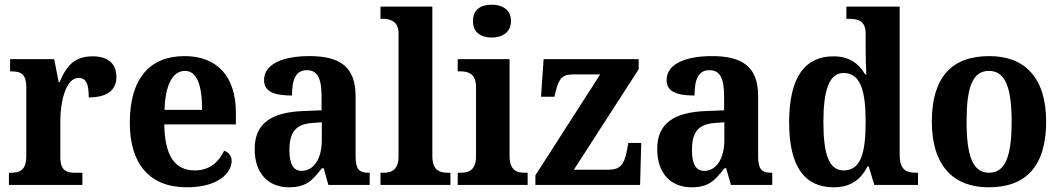

<svg xmlns="http://www.w3.org/2000/svg" viewBox="-20 -788 4520 818"><path d="M18 0H331V-52H301C264 -52 237 -60 237 -119V-274C237 -355 261 -456 314 -456C349 -456 358 -428 358 -373C432 -373 476 -401 476 -460C476 -512 445 -548 375 -548C299 -548 263 -509 234 -438H230L211 -536H23V-484H26C67 -484 92 -475 92 -416V-124C92 -61 64 -52 22 -52H18Z M776 10C911 10 967 -52 967 -103C967 -125 952 -140 935 -146C913 -99 874 -62 810 -62C726 -62 682 -122 680 -258H985V-307C985 -466 902 -549 766 -549C618 -549 533 -453 533 -265C533 -91 616 10 776 10ZM841 -320H681C684 -427 716 -486 768 -486C820 -486 841 -423 841 -320Z M1211 10C1282 10 1310 -17 1351 -71H1359L1379 0H1555V-52H1551C1509 -52 1495 -68 1495 -123V-378C1495 -503 1429 -549 1298 -549C1191 -549 1105 -518 1105 -447C1105 -400 1143 -381 1224 -381C1224 -449 1240 -489 1287 -489C1337 -489 1350 -448 1350 -374V-318L1274 -315C1134 -310 1065 -261 1065 -153C1065 -42 1130 10 1211 10ZM1265 -60C1229 -60 1213 -91 1213 -148C1213 -221 1237 -259 1310 -264L1351 -267V-191C1351 -112 1317 -60 1265 -60Z M1601 0H1899V-52H1888C1850 -52 1822 -65 1822 -123V-760H1601V-708H1612C1637 -708 1678 -700 1678 -647V-123C1678 -65 1650 -52 1612 -52H1601Z M2075 -628C2119 -628 2157 -650 2157 -698C2157 -748 2119 -768 2075 -768C2029 -768 1995 -748 1995 -698C1995 -650 2029 -628 2075 -628ZM1930 0H2228V-52H2217C2179 -52 2151 -65 2151 -123V-536H1930V-484H1942C1979 -484 2008 -471 2008 -417V-123C2008 -65 1980 -52 1942 -52H1930Z M2261 0H2707L2712 -179H2657L2651 -147C2640 -87 2622 -65 2573 -65H2425L2701 -493V-536H2296L2285 -376H2342L2348 -401C2362 -455 2377 -471 2422 -471H2537L2261 -41Z M2926 10C2997 10 3025 -17 3066 -71H3074L3094 0H3270V-52H3266C3224 -52 3210 -68 3210 -123V-378C3210 -503 3144 -549 3013 -549C2906 -549 2820 -518 2820 -447C2820 -400 2858 -381 2939 -381C2939 -449 2955 -489 3002 -489C3052 -489 3065 -448 3065 -374V-318L2989 -315C2849 -310 2780 -261 2780 -153C2780 -42 2845 10 2926 10ZM2980 -60C2944 -60 2928 -91 2928 -148C2928 -221 2952 -259 3025 -264L3066 -267V-191C3066 -112 3032 -60 2980 -60Z M3532 10C3605 10 3648 -24 3676 -79H3681L3705 0H3891V-52H3884C3839 -52 3813 -66 3813 -128V-760H3586V-708H3593C3634 -708 3668 -701 3668 -645V-582C3668 -545 3669 -502 3671 -471H3666C3640 -515 3601 -548 3531 -548C3410 -548 3342 -460 3342 -267C3342 -75 3410 10 3532 10ZM3574 -62C3512 -62 3488 -130 3488 -268C3488 -402 3512 -477 3574 -477C3646 -477 3668 -402 3668 -269C3668 -132 3646 -62 3574 -62Z M4192 10C4353 10 4437 -82 4437 -270C4437 -458 4345 -549 4195 -549C4034 -549 3950 -458 3950 -270C3950 -82 4042 10 4192 10ZM4194 -52C4123 -52 4098 -127 4098 -270C4098 -413 4122 -486 4193 -486C4264 -486 4290 -413 4290 -270C4290 -127 4265 -52 4194 -52Z"/></svg>

Font: Noto Serif Georgian SemiCondensed Bold
Style: Regular
Weight: 700
Width: 4
Designer: Monotype Design Team, Akaki Razmadze
Foundry: Google LLC
Version: Version 2.003